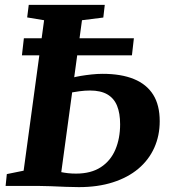

<svg xmlns="http://www.w3.org/2000/svg" viewBox="-20 -763 705 788"><path d="M303.5 5Q281.5 5 250 3.8Q218.5 2.5 187.2 1.2Q156 0 134 0H3L8 -48.5L77 -62.5L161 -680L91.5 -691.5L98 -743H410L404 -691L316.5 -680L231.5 -56.5Q243.5 -54 259.2 -52.2Q275 -50.5 292 -50.5Q353.5 -50.5 393.8 -76.8Q434 -103 453.5 -149Q473 -195 473 -253Q473 -298 460.5 -328.8Q448 -359.5 420.8 -375.5Q393.5 -391.5 349.5 -391.5Q328.5 -391.5 306 -388.5Q283.5 -385.5 267.5 -382.5L275 -443.5Q290.5 -448 311.8 -451.5Q333 -455 356.2 -457.5Q379.5 -460 401 -460Q477.5 -460 529.8 -438.5Q582 -417 608.8 -374.2Q635.5 -331.5 635.5 -265.5Q635.5 -206 613 -156.2Q590.5 -106.5 547.8 -70.5Q505 -34.5 443.5 -14.8Q382 5 303.5 5ZM70 -536 78 -606H529.5L521.5 -536Z"/></svg>

Font: Merriweather ExtraBold
Style: Italic
Weight: 800
Italic angle: -7.8°
Version: Version 2.101